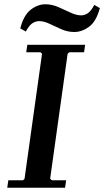

<svg xmlns="http://www.w3.org/2000/svg" viewBox="-20 -880 488 900"><path d="M305 -635 297 -628 215 -42 223 -35H290L285 0H14L19 -35H88L95 -42L177 -628L170 -635H103L108 -670H379L374 -635ZM422 -857 448 -842Q431 -779 397.5 -754.5Q364 -730 328 -730Q297 -730 267.5 -743Q238 -756 212 -768.5Q186 -781 163 -781Q148 -781 132.5 -771.5Q117 -762 101 -732L75 -747Q91 -809 124 -834.5Q157 -860 193 -860Q223 -860 253 -847Q283 -834 310.5 -821Q338 -808 361 -808Q376 -808 391 -817.5Q406 -827 422 -857Z"/></svg>

Font: Brygada 1918 SemiBold
Style: Italic
Weight: 600
Italic angle: -8°
Designer: Mateusz Machalski | Borys Kosmynka | Przemek Hoffer
Foundry: NIEPODLEGLA 2018
Version: Version 3.006